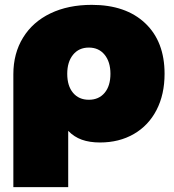

<svg xmlns="http://www.w3.org/2000/svg" viewBox="-20 -577 718 791"><path d="M658 -273Q658 -188 625 -124Q592 -60 531.5 -25Q471 10 392 10Q349 10 317 -1.5Q285 -13 261 -38V194H35V-271Q35 -357 75 -422Q115 -487 188 -522Q261 -557 358 -557Q498 -557 578 -481.5Q658 -406 658 -273ZM435 -273Q435 -322 411 -351.5Q387 -381 346 -381Q305 -381 281 -351.5Q257 -322 257 -273Q257 -223 281 -194.5Q305 -166 346 -166Q387 -166 411 -194.5Q435 -223 435 -273Z"/></svg>

Font: Montserrat Alternates Black
Style: Regular
Weight: 900
Designer: Julieta Ulanovsky
Foundry: Julieta Ulanovsky
Version: Version 7.200